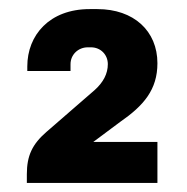

<svg xmlns="http://www.w3.org/2000/svg" viewBox="-20 -824 410 422"><path d="M194 -804H177C89 -804 40 -747 40 -678V-668H135V-683C135 -704 152 -720 173 -720H180C201 -720 217 -704 217 -683C217 -662 207 -643 188 -626L82 -534C51 -507 39 -482 39 -441V-422H326V-512H185L244 -556C296 -592 326 -627 326 -685C326 -756 274 -804 194 -804Z"/></svg>

Font: Chivo Light
Style: Bold
Weight: 900
Designer: Hector Gatti
Foundry: Omnibus-Type
Version: Version 1.003;PS 001.003;hotconv 1.0.70;makeotf.lib2.5.58329